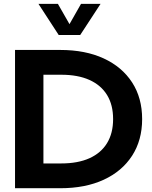

<svg xmlns="http://www.w3.org/2000/svg" viewBox="-20 -997 807 1017"><path d="M59.6 0V-732.4H299.3Q432.1 -732.4 529.3 -687.5Q626.5 -642.6 679.7 -560.5Q732.9 -478.5 732.9 -366.2Q732.9 -254.4 679.7 -172.1Q626.5 -89.8 529.3 -44.9Q432.1 0 299.3 0ZM210 -131.3H304.7Q392.6 -131.3 453.9 -158.9Q515.1 -186.5 547.1 -239Q579.1 -291.5 579.1 -366.2Q579.1 -441.4 547.1 -493.7Q515.1 -545.9 453.9 -573.5Q392.6 -601.1 304.7 -601.1H210ZM404.8 -811.5H291L183.6 -976.6H286.6L348.1 -869.1L409.2 -976.6H512.7Z"/></svg>

Font: Kumbh Sans
Style: Bold
Weight: 700
Version: Version 1.005